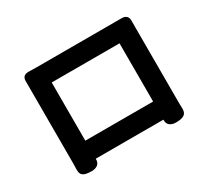

<svg xmlns="http://www.w3.org/2000/svg" viewBox="-139 -925 1259 1160"><g transform="rotate(-30 490.0 -344.5)"><path d="M200 11Q161 11 145 2Q123 -9 124 -40Q124 -55 125 -87Q125 -115 125 -127Q125 -367 125 -606Q125 -632 125 -657Q123 -702 172 -700Q193 -699 227 -699Q497 -699 766 -699Q790 -699 814 -699Q837 -700 849.5 -688.5Q862 -677 861 -656Q861 -631 861 -606Q861 -366 861 -126Q861 -117 861 -92Q862 -59 862 -42Q863 -11 841 1Q824 11 786 11Q760 11 744 -2Q728 -15 729 -40V-42H611H493H257V-40Q258 -15 242 -2Q226 11 200 11ZM257 -168H493H730V-574H493H257Z"/></g></svg>

Font: GenSenRounded2 TW B
Style: Regular
Weight: 700
Version: Version 2.000;PS 2;hotconv 16.6.51;makeotf.lib2.5.65220 DEVE